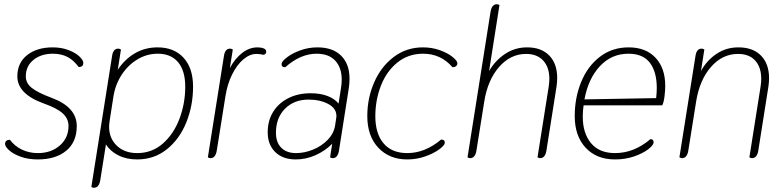

<svg xmlns="http://www.w3.org/2000/svg" viewBox="-20 -744 3705 908"><path d="M4 -63Q4 -73 10 -78Q16 -83 27 -83Q49 -53 83.5 -36.5Q118 -20 159 -20Q222 -20 263 -56Q304 -92 304 -148Q304 -183 276.5 -208Q249 -233 186 -255Q62 -300 62 -383Q62 -447 108.5 -483.5Q155 -520 229 -520Q271 -520 304.5 -507Q338 -494 356 -476.5Q374 -459 374 -447Q374 -427 352 -427Q329 -459 299.5 -474.5Q270 -490 230 -490Q174 -490 138 -460.5Q102 -431 102 -383Q102 -351 130 -328.5Q158 -306 225 -281Q343 -237 343 -148Q343 -72 293 -31Q243 10 159 10Q113 10 77.5 -3Q42 -16 23 -33.5Q4 -51 4 -63Z M412 140 510 -479Q515 -514 539 -514Q545 -514 552 -510L537 -414Q570 -464 618 -492Q666 -520 725 -520Q803 -520 848 -471Q893 -422 893 -334Q893 -244 861 -165Q829 -86 769 -38Q709 10 629 10Q578 10 539.5 -9.5Q501 -29 481 -61L454 109Q448 144 424 144Q417 144 412 140ZM856 -334Q856 -409 822.5 -449.5Q789 -490 726 -490Q675 -490 630.5 -463.5Q586 -437 555.5 -390.5Q525 -344 516 -285L498 -169Q496 -153 496 -144Q496 -90 532.5 -55Q569 -20 629 -20Q699 -20 750.5 -65.5Q802 -111 829 -183Q856 -255 856 -334Z M963 0 1039 -479Q1044 -514 1068 -514Q1074 -514 1081 -510L1067 -422Q1091 -467 1125 -493.5Q1159 -520 1198 -520Q1215 -520 1227 -515Q1239 -510 1239 -500Q1239 -493 1235 -489Q1231 -485 1225 -485Q1209 -489 1193 -489Q1161 -489 1130.5 -463Q1100 -437 1077.5 -391.5Q1055 -346 1046 -288L1005 -31Q999 4 975 4Q970 4 963 0Z M1246 -118Q1246 -174 1272 -215.5Q1298 -257 1344 -280Q1390 -303 1449 -303Q1495 -303 1529 -290Q1563 -277 1581 -254L1593 -330Q1596 -350 1596 -367Q1596 -424 1565.5 -457Q1535 -490 1477 -490Q1401 -490 1329 -426Q1309 -426 1312 -444Q1314 -455 1338 -473.5Q1362 -492 1400.5 -506Q1439 -520 1481 -520Q1554 -520 1593.5 -480.5Q1633 -441 1633 -372Q1633 -353 1630 -330L1583 -31Q1577 4 1553 4Q1548 4 1541 0L1551 -64Q1517 -30 1472 -10Q1427 10 1379 10Q1317 10 1281.5 -25Q1246 -60 1246 -118ZM1565 -152 1570 -185Q1571 -189 1571 -195Q1571 -232 1532 -252.5Q1493 -273 1439 -273Q1371 -273 1328 -230Q1285 -187 1285 -116Q1285 -71 1310 -45.5Q1335 -20 1380 -20Q1420 -20 1460.5 -36.5Q1501 -53 1530 -83Q1559 -113 1565 -152Z M1717 -195Q1717 -280 1749.5 -354.5Q1782 -429 1842 -474.5Q1902 -520 1980 -520Q2023 -520 2060.5 -506.5Q2098 -493 2120.5 -474.5Q2143 -456 2143 -445Q2143 -436 2136.5 -431Q2130 -426 2120 -426Q2065 -490 1981 -490Q1911 -490 1859.5 -448.5Q1808 -407 1781.5 -339Q1755 -271 1755 -194Q1755 -112 1794 -66Q1833 -20 1906 -20Q1990 -20 2066 -84Q2086 -84 2083 -66Q2081 -55 2055.5 -36.5Q2030 -18 1990 -4Q1950 10 1906 10Q1821 10 1769 -45.5Q1717 -101 1717 -195Z M2191 0 2300 -689Q2306 -724 2330 -724Q2337 -724 2342 -720L2293 -408Q2322 -458 2368.5 -489Q2415 -520 2473 -520Q2540 -520 2577.5 -481.5Q2615 -443 2615 -376Q2615 -356 2612 -335L2564 -31Q2558 4 2534 4Q2529 4 2522 0L2575 -335Q2578 -355 2578 -371Q2578 -426 2549 -457.5Q2520 -489 2468 -489Q2394 -489 2340 -427Q2286 -365 2270 -263L2233 -31Q2227 4 2203 4Q2198 4 2191 0Z M2698 -195Q2698 -282 2728.5 -356.5Q2759 -431 2817 -475.5Q2875 -520 2953 -520Q3034 -520 3080 -471Q3126 -422 3126 -338Q3126 -315 3122.5 -287.5Q3119 -260 3112 -246H2740Q2736 -221 2736 -192Q2736 -114 2775 -67Q2814 -20 2889 -20Q2978 -20 3056 -86Q3071 -86 3071 -71Q3071 -58 3046 -38.5Q3021 -19 2979.5 -4.5Q2938 10 2889 10Q2801 10 2749.5 -45.5Q2698 -101 2698 -195ZM3083 -280Q3086 -306 3086 -328Q3086 -404 3053.5 -447Q3021 -490 2952 -490Q2872 -490 2817 -431Q2762 -372 2744 -274Z M3193 0 3269 -479Q3274 -514 3298 -514Q3304 -514 3311 -510L3295 -408Q3322 -458 3368 -489Q3414 -520 3472 -520Q3541 -520 3579 -481Q3617 -442 3617 -374Q3617 -356 3614 -335L3566 -31Q3560 4 3536 4Q3531 4 3524 0L3577 -335Q3580 -355 3580 -371Q3580 -426 3551.5 -457.5Q3523 -489 3470 -489Q3396 -489 3342 -427Q3288 -365 3272 -263L3235 -31Q3229 4 3205 4Q3200 4 3193 0Z"/></svg>

Font: Thasadith
Style: Italic
Weight: 400
Italic angle: -9°
Designer: Cadson Demak Co.,Ltd.
Foundry: Cadson Demak Co.,Ltd.
Version: Version 1.000; ttfautohint (v1.6)